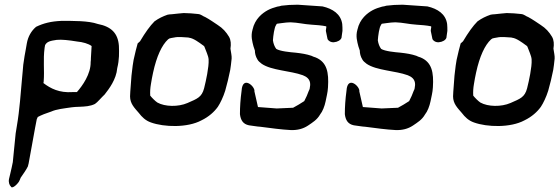

<svg xmlns="http://www.w3.org/2000/svg" viewBox="-20 -541 2357 809"><path d="M89 -335C86 -318 81 -293 78 -268C76 -248 75 -229 73 -212C67 -149 63 -79 51 -10L46 21L38 101C37 114 35 128 34 142C31 158 27 175 23 192C22 199 19 206 18 213C15 227 20 240 26 245C29 255 48 242 60 224C63 219 65 213 67 208C79 191 92 172 98 159C99 156 98 154 100 151C110 101 118 48 128 -3C130 -15 133 -27 135 -39C137 -42 138 -46 139 -48C154 -56 174 -64 196 -71C218 -81 249 -84 283 -89C293 -90 303 -91 313 -91C338 -92 360 -93 380 -103C390 -109 408 -131 421 -143C439 -166 470 -206 474 -254C483 -290 482 -319 481 -348C477 -401 449 -429 392 -440C352 -454 288 -453 238 -453C194 -451 163 -443 132 -428C112 -411 98 -387 93 -358ZM168 -340 170 -351C178 -366 192 -369 219 -373C240 -375 269 -372 305 -366C328 -364 353 -357 366 -347L363 -296C363 -291 363 -285 362 -280C363 -229 327 -179 304 -153H286C230 -149 193 -168 163 -191L164 -197C168 -246 161 -288 168 -340Z M543 -289C540 -273 538 -257 536 -239L534 -222L529 -155C529 -148 528 -142 528 -135C528 -104 547 -86 565 -65C578 -48 593 -33 616 -25C671 -5 770 -2 829 -34C860 -49 883 -70 898 -91C908 -106 921 -133 929 -159C937 -187 944 -216 950 -246C952 -258 954 -274 956 -294C957 -305 953 -321 951 -336C954 -355 953 -372 945 -386C933 -406 919 -422 897 -436C885 -444 862 -460 845 -469C835 -472 828 -481 814 -482C796 -484 773 -486 754 -486C737 -484 726 -484 704 -481C698 -481 691 -480 686 -479C666 -472 649 -464 631 -451C612 -432 592 -404 570 -367L560 -358C555 -340 549 -317 543 -289ZM616 -187C619 -203 621 -219 625 -235C640 -304 662 -351 688 -375C690 -376 692 -378 694 -379C698 -380 706 -382 714 -383C731 -387 754 -384 773 -383C775 -383 775 -382 777 -382C795 -380 819 -362 834 -351C838 -349 839 -347 841 -345C847 -328 858 -306 859 -291C860 -273 857 -252 853 -229C849 -208 845 -188 840 -169C830 -131 811 -125 770 -107C731 -90 675 -91 643 -109C634 -115 620 -129 613 -138C612 -154 613 -170 616 -187Z M998 -159C993 -122 991 -90 991 -60C994 -35 1004 -18 1029 -13C1039 -12 1067 -7 1076 -7C1123 -1 1165 5 1205 7C1233 8 1257 2 1278 -12C1297 -25 1316 -36 1329 -59C1339 -71 1348 -94 1352 -114C1355 -131 1361 -151 1362 -173C1366 -236 1358 -279 1310 -299C1304 -301 1297 -303 1292 -306C1271 -313 1252 -316 1226 -319C1202 -321 1160 -325 1144 -335C1137 -344 1132 -357 1130 -371C1131 -389 1136 -426 1143 -435C1144 -438 1146 -440 1147 -441C1158 -443 1173 -444 1186 -446C1192 -446 1198 -447 1204 -447C1236 -446 1260 -439 1293 -437C1310 -436 1337 -434 1355 -430C1355 -429 1354 -428 1355 -426L1354 -420C1354 -418 1353 -415 1353 -411L1360 -377C1363 -369 1374 -362 1387 -363C1402 -364 1416 -372 1419 -382C1419 -384 1420 -387 1420 -390L1423 -411C1423 -421 1423 -430 1422 -440C1416 -482 1382 -504 1339 -514L1237 -521H1229C1209 -521 1189 -520 1166 -517C1161 -515 1154 -514 1148 -513C1134 -509 1121 -505 1108 -498C1086 -486 1054 -462 1044 -416C1036 -388 1043 -366 1048 -346L1054 -328C1054 -316 1057 -303 1065 -290C1068 -284 1075 -278 1083 -272C1124 -244 1204 -243 1256 -224C1271 -218 1288 -208 1287 -183L1285 -168C1285 -166 1283 -162 1281 -158C1273 -137 1273 -137 1262 -115C1246 -104 1231 -96 1215 -87L1146 -84L1067 -90L1052 -156C1056 -176 1002 -225 998 -159Z M1440 -159C1435 -122 1433 -90 1433 -60C1436 -35 1446 -18 1471 -13C1481 -12 1509 -7 1518 -7C1565 -1 1607 5 1647 7C1675 8 1699 2 1720 -12C1739 -25 1758 -36 1771 -59C1781 -71 1790 -94 1794 -114C1797 -131 1803 -151 1804 -173C1808 -236 1800 -279 1752 -299C1746 -301 1739 -303 1734 -306C1713 -313 1694 -316 1668 -319C1644 -321 1602 -325 1586 -335C1579 -344 1574 -357 1572 -371C1573 -389 1578 -426 1585 -435C1586 -438 1588 -440 1589 -441C1600 -443 1615 -444 1628 -446C1634 -446 1640 -447 1646 -447C1678 -446 1702 -439 1735 -437C1752 -436 1779 -434 1797 -430C1797 -429 1796 -428 1797 -426L1796 -420C1796 -418 1795 -415 1795 -411L1802 -377C1805 -369 1816 -362 1829 -363C1844 -364 1858 -372 1861 -382C1861 -384 1862 -387 1862 -390L1865 -411C1865 -421 1865 -430 1864 -440C1858 -482 1824 -504 1781 -514L1679 -521H1671C1651 -521 1631 -520 1608 -517C1603 -515 1596 -514 1590 -513C1576 -509 1563 -505 1550 -498C1528 -486 1496 -462 1486 -416C1478 -388 1485 -366 1490 -346L1496 -328C1496 -316 1499 -303 1507 -290C1510 -284 1517 -278 1525 -272C1566 -244 1646 -243 1698 -224C1713 -218 1730 -208 1729 -183L1727 -168C1727 -166 1725 -162 1723 -158C1715 -137 1715 -137 1704 -115C1688 -104 1673 -96 1657 -87L1588 -84L1509 -90L1494 -156C1498 -176 1444 -225 1440 -159Z M1904 -289C1901 -273 1899 -257 1897 -239L1895 -222L1890 -155C1890 -148 1889 -142 1889 -135C1889 -104 1908 -86 1926 -65C1939 -48 1954 -33 1977 -25C2032 -5 2131 -2 2190 -34C2221 -49 2244 -70 2259 -91C2269 -106 2282 -133 2290 -159C2298 -187 2305 -216 2311 -246C2313 -258 2315 -274 2317 -294C2318 -305 2314 -321 2312 -336C2315 -355 2314 -372 2306 -386C2294 -406 2280 -422 2258 -436C2246 -444 2223 -460 2206 -469C2196 -472 2189 -481 2175 -482C2157 -484 2134 -486 2115 -486C2098 -484 2087 -484 2065 -481C2059 -481 2052 -480 2047 -479C2027 -472 2010 -464 1992 -451C1973 -432 1953 -404 1931 -367L1921 -358C1916 -340 1910 -317 1904 -289ZM1977 -187C1980 -203 1982 -219 1986 -235C2001 -304 2023 -351 2049 -375C2051 -376 2053 -378 2055 -379C2059 -380 2067 -382 2075 -383C2092 -387 2115 -384 2134 -383C2136 -383 2136 -382 2138 -382C2156 -380 2180 -362 2195 -351C2199 -349 2200 -347 2202 -345C2208 -328 2219 -306 2220 -291C2221 -273 2218 -252 2214 -229C2210 -208 2206 -188 2201 -169C2191 -131 2172 -125 2131 -107C2092 -90 2036 -91 2004 -109C1995 -115 1981 -129 1974 -138C1973 -154 1974 -170 1977 -187Z"/></svg>

Font: Vapor
Style: Obl
Weight: 400
Foundry: Cannot Into Space Fonts
Version: Version 0.179